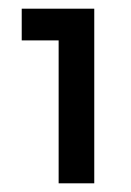

<svg xmlns="http://www.w3.org/2000/svg" viewBox="-20 -842 302 442"><path d="M115 -749H30V-822H197V-420H115Z"/></svg>

Font: Sora-SIA
Style: Regular
Weight: 400
Designer: Jonathan Barnbrook, Julián Moncada
Foundry: Barnbrook Fonts
Version: Version 2.000